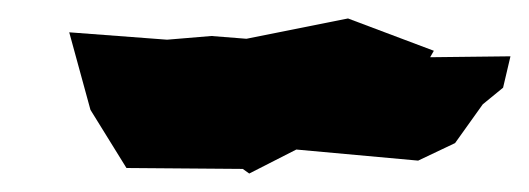

<svg xmlns="http://www.w3.org/2000/svg" viewBox="-20 -392 573 208"><path d="M533 -331 446 -330 450 -337 357 -372 247 -350 209 -353 161 -349 55 -357 78 -273 117 -210 243 -209 250 -204 301 -230 433 -218 473 -237 503 -279 525 -297Z"/></svg>

Font: Charger Distortion
Style: 2It
Weight: 400
Designer: Jasper
Foundry: Cannot Into Space Fonts
Version: Version 0.98